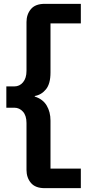

<svg xmlns="http://www.w3.org/2000/svg" viewBox="-20 -813 460 1000"><path d="M213 167Q164 167 141 139.5Q118 112 118 72V-172Q118 -211 99.5 -231.5Q81 -252 55 -252H13V-363H55Q82 -363 100 -384.5Q118 -406 118 -444V-698Q118 -738 141 -765.5Q164 -793 213 -793H401V-691H243V-435Q243 -377 219.5 -348Q196 -319 161 -313V-310Q203 -297 223 -263.5Q243 -230 243 -185V65H401V167Z"/></svg>

Font: Mona Sans Expanded SemiBold
Style: Regular
Weight: 600
Width: 7
Designer: Deni Anggara
Foundry: GitHub
Version: Version 2.000